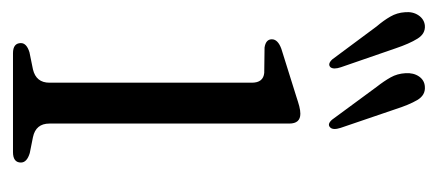

<svg xmlns="http://www.w3.org/2000/svg" viewBox="-224 -476 690 303"><g transform="rotate(90 121.5 -325.0)"><path d="M165.5 -436V-57.5Q165.5 -36 187 -31.5L212 -26.5Q227 -22 227 -12.5Q227 0 210.5 0H54.5Q38.5 0 38.5 -12.5Q38.5 -21.5 53 -26L80 -31.5Q101 -36.5 101 -57.5V-377Q101 -395 85.5 -396.5L45.5 -397Q32.5 -399 32.5 -408.5Q32.5 -418 47.5 -423.5L122.5 -447Q131.5 -450 138.2 -451.8Q145 -453.5 150 -453.5Q165.5 -453.5 165.5 -436ZM143 -603 172.3 -517Q176.2 -505 171.5 -500.5Q166.5 -495.5 159.4 -503.5L107.5 -574Q98.5 -585.5 92.6 -596Q86.7 -606.5 86 -619.5Q85.2 -632 91.2 -640.8Q97.3 -649.5 107.5 -650Q120.7 -651 128.4 -638Q136 -625 143 -603ZM46.9 -603.5 76.6 -517.5Q80.5 -506 76.6 -501Q71.5 -496 64.1 -504L12.1 -574Q2.7 -585 -3.3 -595.5Q-9.4 -606 -10.2 -618.5Q-11.4 -631 -5.3 -640Q0.8 -649 10.9 -650Q23.8 -651 31.6 -638.2Q39.5 -625.5 46.9 -603.5Z"/></g></svg>

Font: Fraunces 72pt Soft Light
Style: Regular
Weight: 300
Version: Version 1.000;[b76b70a41]